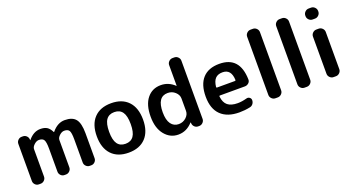

<svg xmlns="http://www.w3.org/2000/svg" viewBox="-49 -1356 3628 1973"><g transform="rotate(-20 1765.0 -370.0)"><path d="M125 0Q102 0 85.5 -17Q69 -34 69 -57V-463Q69 -486 85.5 -503Q102 -520 125 -520H139Q162 -520 178.5 -504Q195 -488 196 -465V-458Q196 -457 197 -457Q199 -457 199 -458Q258 -530 332 -530Q377 -530 404.5 -513Q432 -496 453 -453Q453 -452 455 -452Q456 -452 457 -453Q520 -530 599 -530Q682 -530 718.5 -485Q755 -440 755 -330V-57Q755 -34 738.5 -17Q722 0 699 0H682Q659 0 642 -17Q625 -34 625 -57V-310Q625 -383 611 -406Q597 -429 557 -429Q531 -429 505 -405Q479 -381 479 -357V-57Q479 -34 462 -17Q445 0 422 0H405Q382 0 365.5 -17Q349 -34 349 -57V-310Q349 -382 334.5 -405.5Q320 -429 280 -429Q254 -429 228 -405Q202 -381 202 -357V-57Q202 -34 185 -17Q168 0 145 0Z M1194.5 -391.5Q1165 -433 1106 -433Q1047 -433 1017.5 -391.5Q988 -350 988 -260Q988 -170 1017.5 -128.5Q1047 -87 1106 -87Q1165 -87 1194.5 -128.5Q1224 -170 1224 -260Q1224 -350 1194.5 -391.5ZM1292.5 -60.5Q1226 10 1106 10Q986 10 919.5 -60.5Q853 -131 853 -260Q853 -389 919.5 -459.5Q986 -530 1106 -530Q1226 -530 1292.5 -459.5Q1359 -389 1359 -260Q1359 -131 1292.5 -60.5Z M1689 -430Q1574 -430 1574 -260Q1574 -175 1605 -132.5Q1636 -90 1689 -90Q1736 -90 1770 -121Q1804 -152 1804 -192V-328Q1804 -368 1770 -399Q1736 -430 1689 -430ZM1649 10Q1560 10 1501 -62.5Q1442 -135 1442 -260Q1442 -389 1498.5 -459.5Q1555 -530 1649 -530Q1734 -530 1799 -468Q1800 -467 1801 -467Q1802 -467 1802 -468V-693Q1802 -716 1819 -733Q1836 -750 1859 -750H1879Q1902 -750 1919 -733Q1936 -716 1936 -693V-57Q1936 -34 1919 -17Q1902 0 1879 0H1868Q1844 0 1827.5 -16.5Q1811 -33 1810 -57L1809 -64Q1809 -65 1808 -65Q1807 -65 1806 -64Q1740 10 1649 10Z M2291 -437Q2240 -437 2212.5 -408.5Q2185 -380 2178 -317Q2178 -309 2186 -309H2382Q2390 -309 2390 -317Q2386 -437 2291 -437ZM2316 10Q2185 10 2114.5 -58.5Q2044 -127 2044 -260Q2044 -392 2107 -461Q2170 -530 2289 -530Q2511 -530 2517 -278Q2518 -254 2500 -238Q2482 -222 2458 -222H2185Q2176 -222 2178 -213Q2185 -146 2222.5 -115.5Q2260 -85 2332 -85Q2377 -85 2432 -100Q2450 -105 2465.5 -94Q2481 -83 2481 -64Q2481 -41 2467.5 -23.5Q2454 -6 2432 -2Q2376 10 2316 10Z M2712 0Q2689 0 2672 -17Q2655 -34 2655 -57V-693Q2655 -716 2672 -733Q2689 -750 2712 -750H2738Q2761 -750 2778 -733Q2795 -716 2795 -693V-57Q2795 -34 2778 -17Q2761 0 2738 0Z M3030 0Q3007 0 2990 -17Q2973 -34 2973 -57V-693Q2973 -716 2990 -733Q3007 -750 3030 -750H3056Q3079 -750 3096 -733Q3113 -716 3113 -693V-57Q3113 -34 3096 -17Q3079 0 3056 0Z M3348 0Q3325 0 3308 -17Q3291 -34 3291 -57V-463Q3291 -486 3308 -503Q3325 -520 3348 -520H3374Q3397 -520 3414 -503Q3431 -486 3431 -463V-57Q3431 -34 3414 -17Q3397 0 3374 0ZM3348 -630Q3325 -630 3308 -647Q3291 -664 3291 -687V-693Q3291 -716 3308 -733Q3325 -750 3348 -750H3374Q3397 -750 3414 -733Q3431 -716 3431 -693V-687Q3431 -664 3414 -647Q3397 -630 3374 -630Z"/></g></svg>

Font: Rounded Mplus 1c Bold
Style: Bold
Weight: 700
Version: Version 1.059.20150529